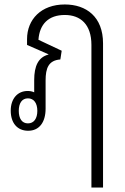

<svg xmlns="http://www.w3.org/2000/svg" viewBox="-20 -579 558 859"><path d="M389 260H441V-385C441 -504 366 -559 270 -559C164 -559 101 -492 101 -404V-378L197 -336V-335C151 -323 133 -283 133 -221V-166C124 -170 115 -172 104 -172C58 -172 28 -137 28 -84C28 -29 57 6 106 6C155 6 184 -31 184 -93V-219C184 -274 197 -309 250 -313L256 -352L152 -401C157 -471 197 -512 270 -512C340 -512 389 -470 389 -378ZM105 -27C78 -27 64 -49 64 -83C64 -117 78 -139 105 -139C132 -139 147 -117 147 -83C147 -49 132 -27 105 -27Z"/></svg>

Font: Noto Sans Thai Looped Condensed Light
Style: Regular
Weight: 300
Width: 3
Designer: Sasikarn Vongin, Ben Mitchell
Foundry: The Fontpad Ltd
Version: Version 1.001